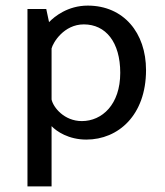

<svg xmlns="http://www.w3.org/2000/svg" viewBox="-20 -486 589 685"><path d="M78 -454V179H164V-36C182 -17 225 12 288 12C402 12 501 -75 501 -236C501 -369 421 -466 293 -466C222 -466 174 -427 155 -407L145 -454H78ZM164 -313C169 -334 208 -399 279 -399C357 -399 409 -336 409 -226C409 -113 344 -54 272 -54C209 -54 170 -103 164 -131V-313Z"/></svg>

Font: Tajawal Medium
Style: Regular
Weight: 500
Designer: Boutros Fonts
Foundry: Created by Boutros International 2017
Version: Version 1.700